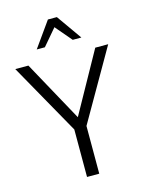

<svg xmlns="http://www.w3.org/2000/svg" viewBox="-136 -1026 875 1112"><g transform="rotate(-15 302.0 -469.5)"><path d="M203.1 -788.6 286.6 -886.7 370.1 -788.6H421.9L315.4 -939.5H261.7L154.3 -788.6ZM317.9 0V-286.1L562 -710.9H484.4L282.7 -348.1L83.5 -710.9H4.9L244.6 -284.7V0Z"/></g></svg>

Font: Ride Light
Style: Regular
Weight: 300
Version: Version 3.000